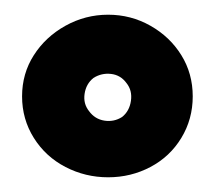

<svg xmlns="http://www.w3.org/2000/svg" viewBox="-20 -738 292 261"><path d="M127 -718Q96 -718 69 -703Q42 -688 26 -663Q10 -638 10 -607Q10 -576 26 -550.5Q42 -525 69 -511Q96 -497 127 -497Q158 -497 184.5 -511Q211 -525 226.5 -550.5Q242 -576 242 -607Q242 -638 226.5 -663Q211 -688 184.5 -703Q158 -718 127 -718ZM146 -579Q135 -572 122 -574Q109 -576 101 -587Q93 -597 95 -610.5Q97 -624 107 -632Q118 -639 131 -637.5Q144 -636 152 -625Q160 -615 158 -601Q156 -587 146 -579Z"/></svg>

Font: Catamaran SemiBold
Style: Regular
Weight: 600
Designer: Pria Ravichandran
Version: Version 2.000